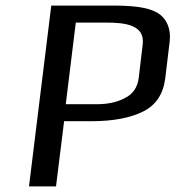

<svg xmlns="http://www.w3.org/2000/svg" viewBox="-20 -669 630 689"><path d="M589 -521C594 -566 578 -598 554 -617C515 -646 447 -649 376 -649H164L84 0H181L210 -234H307C386 -234 448 -246 494 -269C540 -292 566 -332 573 -388ZM492 -509 478 -391C474 -356 457 -331 428 -317C400 -302 366 -295 327 -295H216L252 -588H361C431 -588 501 -579 492 -509Z"/></svg>

Font: Gamestation Text
Style: Italic
Weight: 400
Designer: Jonas Hecksher
Foundry: Jonas Hecksher, Playtypeª, e-types AS
Version: Version 1.003